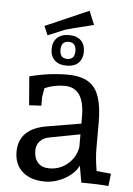

<svg xmlns="http://www.w3.org/2000/svg" viewBox="-57 -856 629 908"><g transform="rotate(5 258.0 -401.5)"><path d="M363 0 349 -79Q330 -41 284.5 -15.5Q239 10 190 10Q123 10 84 -24.5Q45 -59 45 -118Q45 -229 179 -251L339 -278V-311Q339 -449 245 -449Q192 -449 150 -429L143 -387V-346L85 -343L74 -479Q164 -503 255 -503Q344 -503 382 -454.5Q420 -406 420 -291V-167Q420 -145 422.5 -118.5Q425 -92 428 -76L430 -61L499 -54L492 5Q443 0 363 0ZM339 -227 196 -200Q166 -195 149.5 -177Q133 -159 133 -133Q133 -95 152 -74.5Q171 -54 206 -54Q256 -54 293.5 -86Q331 -118 339 -167ZM331 -813 358 -748Q239 -719 222 -713L143 -680L125 -723ZM321 -617Q321 -584 301.5 -564.5Q282 -545 245 -545Q208 -545 188 -564.5Q168 -584 168 -617Q168 -651 188 -670.5Q208 -690 245 -690Q282 -690 301.5 -670.5Q321 -651 321 -617ZM245 -658Q210 -658 210 -617Q210 -577 245 -577Q281 -577 281 -617Q281 -658 245 -658Z"/></g></svg>

Font: Andada
Style: Regular
Weight: 400
Designer: Carolina Giovagnoli
Foundry: Carolina Giovagnoli
Version: Version 1.003